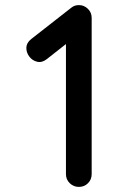

<svg xmlns="http://www.w3.org/2000/svg" viewBox="-20 -734 465 754"><path d="M290 -714Q310 -714 325 -699.5Q340 -685 340 -664V-50Q340 -29 325.5 -14.5Q311 0 290 0Q269 0 254 -14.5Q239 -29 239 -50V-561L164 -502Q145 -487 126 -491.5Q107 -496 95 -512Q83 -528 83.5 -547Q84 -566 103 -581L259 -703Q265 -708 272.5 -711Q280 -714 290 -714Z"/></svg>

Font: Noto Sans Duployan
Style: Bold
Weight: 700
Designer: David Corbett
Foundry: David Corbett
Version: Version 3.001